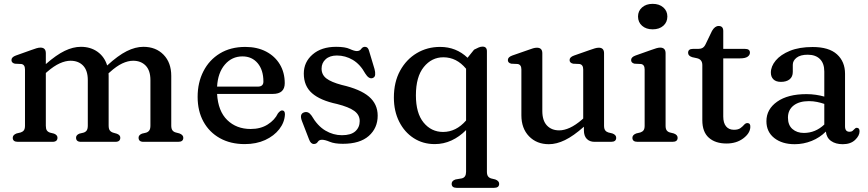

<svg xmlns="http://www.w3.org/2000/svg" viewBox="-20 -718 4394 972"><path d="M212 -448.5V-393.5Q265 -440 307.5 -460.5Q350 -481 389.5 -481Q438.5 -481 473.8 -455.8Q509 -430.5 522.5 -386.5Q577.5 -437 621.5 -459Q665.5 -481 706 -481Q769 -481 808 -441Q847 -401 847 -334V-82.5Q847 -66.5 852.8 -58.5Q858.5 -50.5 869.5 -47.5L888.5 -42.5Q908 -35 908 -20.5Q908 0 882 0H706.5Q681.5 0 681.5 -21Q681.5 -34.5 699 -41.5L720 -46.5Q730.5 -50 736 -58Q741.5 -66 741.5 -82.5V-312.5Q741.5 -361 717.5 -385.8Q693.5 -410.5 654 -410.5Q628 -410.5 598.8 -396.8Q569.5 -383 536.5 -353L529.5 -347Q530 -340.5 530 -334V-82.5Q530 -65.5 535.8 -57.8Q541.5 -50 552.5 -46.5L571.5 -41Q589 -34.5 589 -21Q589 0 564 0H390Q365 0 365 -21Q365 -34.5 382 -41.5L403 -46.5Q414 -50 419.2 -58Q424.5 -66 424.5 -82.5V-312.5Q424.5 -361 400.8 -385.8Q377 -410.5 337 -410.5Q311.5 -410.5 282.2 -397.2Q253 -384 219.5 -355L212 -348.5V-81.5Q212 -65.5 217.2 -57.8Q222.5 -50 233.5 -46.5L253.5 -41.5Q271 -34.5 271 -21Q271 0 245.5 0H70.5Q44.5 0 44.5 -20.5Q44.5 -35 64 -42.5L85 -47.5Q95.5 -51 101 -58.5Q106.5 -66 106.5 -81.5V-366.5Q106.5 -391 88 -394L55.5 -395.5Q38 -399.5 38 -414Q38 -429 60.5 -437L139 -465Q154 -470.5 165 -473.8Q176 -477 185 -477Q212 -477 212 -448.5Z M1421.5 -297Q1421.5 -242.5 1361 -242.5H1079Q1084 -155.5 1130.5 -110.2Q1177 -65 1249 -65Q1299.5 -65 1335.2 -87.8Q1371 -110.5 1387 -144Q1399 -159 1408 -159Q1423 -158.5 1422.5 -138.5Q1420.5 -98.5 1394 -64.2Q1367.5 -30 1322.5 -9.2Q1277.5 11.5 1219 11.5Q1147 11.5 1093.2 -18.5Q1039.5 -48.5 1010 -102.2Q980.5 -156 980.5 -227.5Q980.5 -300 1009.8 -357.2Q1039 -414.5 1093.2 -447.5Q1147.5 -480.5 1222 -480.5Q1282 -480.5 1327 -457Q1372 -433.5 1396.8 -392Q1421.5 -350.5 1421.5 -297ZM1207.5 -432.5Q1154 -432.5 1118.5 -391.2Q1083 -350 1079 -279.5H1285Q1313.5 -279.5 1313.5 -305Q1313.5 -363.5 1284.5 -398Q1255.5 -432.5 1207.5 -432.5Z M1685.5 -437Q1649.5 -437 1628.8 -418.2Q1608 -399.5 1608 -370.5Q1608 -339.5 1632.5 -320.8Q1657 -302 1710 -288Q1804 -266.5 1848 -228.8Q1892 -191 1892 -132.5Q1892 -69.5 1847 -29.8Q1802 10 1715.5 10Q1674 10 1649.5 -0.2Q1625 -10.5 1610 -10.5Q1595.5 -10.5 1588.8 0.2Q1582 11 1569 11Q1553 11 1544.5 -12.5L1508.5 -105.5Q1495 -141 1519 -149Q1540.5 -156.5 1557 -133Q1587.5 -80.5 1627.2 -57Q1667 -33.5 1711 -33.5Q1757 -33.5 1779 -53.5Q1801 -73.5 1801 -105Q1801 -136.5 1773.5 -156.5Q1746 -176.5 1686.5 -191.5Q1601.5 -209.5 1559.8 -246Q1518 -282.5 1518 -345.5Q1518 -404 1562.8 -442.5Q1607.5 -481 1681.5 -481Q1727.5 -481 1750.5 -470.2Q1773.5 -459.5 1786.5 -459.5Q1801 -459.5 1808.5 -470.2Q1816 -481 1827.5 -481Q1843.5 -481 1848.5 -460L1876 -368.5Q1880.5 -352.5 1879.2 -339.5Q1878 -326.5 1865.5 -322.5Q1847 -317 1829 -346Q1803.5 -392.5 1766 -414.8Q1728.5 -437 1685.5 -437Z M2292.5 233Q2266.5 233 2266.5 212.5Q2266.5 197 2286 190.5L2318 185Q2339.5 180 2339.5 151.5V-59.5Q2306 -25.5 2265.8 -7Q2225.5 11.5 2181 11.5Q2121 11.5 2074.2 -18.8Q2027.5 -49 2000.8 -102.2Q1974 -155.5 1974 -224Q1974 -302.5 2005.5 -360Q2037 -417.5 2090 -449Q2143 -480.5 2208 -480.5Q2289.5 -480.5 2347 -425.5L2380 -466.5Q2393.5 -473.5 2403.5 -477.8Q2413.5 -482 2423 -482Q2445 -482 2445 -458.5V151.5Q2445 167 2450.8 174.8Q2456.5 182.5 2467 185.5L2487.5 190.5Q2507 198 2507 212.5Q2507 233 2481 233ZM2085.5 -235.5Q2085.5 -145 2124.5 -97.5Q2163.5 -50 2223 -50Q2289 -50 2339.5 -108V-370Q2291.5 -428 2224.5 -428Q2165.5 -428 2125.5 -378.8Q2085.5 -329.5 2085.5 -235.5Z M2619.5 -134.5V-366.5Q2619.5 -390.5 2601 -394L2568.5 -395.5Q2551 -399.5 2551 -414Q2551 -429 2573.5 -437L2652.5 -464.5Q2668 -470.5 2678.8 -473.5Q2689.5 -476.5 2698 -476.5Q2725.5 -476.5 2725.5 -448.5V-156Q2725.5 -107.5 2748.8 -82.8Q2772 -58 2811 -58Q2836 -58 2865 -71.2Q2894 -84.5 2927 -113L2932.5 -118V-366.5Q2932.5 -390.5 2914 -394L2881.5 -395.5Q2863.5 -399.5 2863.5 -414Q2863.5 -429 2886.5 -437L2965 -464.5Q2980.5 -470 2991.2 -473.2Q3002 -476.5 3011.5 -476.5Q3038 -476.5 3038 -448.5V-81.5Q3038 -66 3043.8 -58.2Q3049.5 -50.5 3059.5 -47.5L3080 -42.5Q3099.5 -35.5 3099.5 -20.5Q3099.5 0 3073.5 0H2990Q2965 0 2950.5 -15Q2936 -30 2936 -58V-76.5Q2883 -29.5 2840.2 -8.8Q2797.5 12 2758.5 12Q2697 12 2658.2 -28Q2619.5 -68 2619.5 -134.5Z M3284 -569.5Q3251 -569.5 3230.5 -587.5Q3210 -605.5 3210 -634.5Q3210 -662.5 3230.5 -680.5Q3251 -698.5 3284 -698.5Q3317.5 -698.5 3338 -680.5Q3358.5 -662.5 3358.5 -634.5Q3358.5 -605.5 3338 -587.5Q3317.5 -569.5 3284 -569.5ZM3349.5 -448.5V-81.5Q3349.5 -66 3355 -58.2Q3360.5 -50.5 3371 -47.5L3391 -42.5Q3410.5 -35.5 3410.5 -20.5Q3410.5 0 3384.5 0H3207.5Q3181.5 0 3181.5 -20.5Q3181.5 -35 3201 -42.5L3222 -47.5Q3232.5 -51 3238 -58.5Q3243.5 -66 3243.5 -81.5V-366.5Q3243.5 -391 3225 -394L3192.5 -395.5Q3175 -399.5 3175 -414Q3175 -429 3197.5 -437L3276.5 -465Q3292 -470.5 3302.8 -473.8Q3313.5 -477 3322 -477Q3349.5 -477 3349.5 -448.5Z M3509.5 -423 3484.5 -428.5Q3463.5 -435 3463.5 -450.5Q3463.5 -470.5 3487.5 -470.5H3515Q3528 -470.5 3537 -475.8Q3546 -481 3552.5 -495L3584.5 -561.5Q3599 -586.5 3618 -586.5Q3641.5 -586.5 3641.5 -561V-470.5H3752Q3776.5 -470.5 3776.5 -451.5Q3776.5 -439 3764.5 -430.8Q3752.5 -422.5 3726 -422.5H3641.5V-128Q3641.5 -95.5 3655.8 -78.2Q3670 -61 3695.5 -61Q3717 -61 3728.5 -69.5Q3740 -78 3747.2 -86.5Q3754.5 -95 3764 -95Q3780 -94.5 3778.5 -74Q3777 -43 3742.5 -17.2Q3708 8.5 3658 8.5Q3601.5 8.5 3568.5 -20.8Q3535.5 -50 3535.5 -109.5V-388.5Q3535.5 -416.5 3509.5 -423Z M3860 -104.5Q3860 -165 3914.2 -203.2Q3968.5 -241.5 4062.5 -241.5Q4087.5 -241.5 4110.8 -238Q4134 -234.5 4153 -229V-356Q4153 -397 4131 -419Q4109 -441 4069 -441Q4032 -441 4012.8 -426Q3993.5 -411 3993.5 -390V-354Q3993.5 -329.5 3977.5 -316.5Q3961.5 -303.5 3933.5 -303.5Q3908.5 -303.5 3895.5 -316.2Q3882.5 -329 3882.5 -350.5Q3882.5 -382 3907.2 -411.8Q3932 -441.5 3979.2 -460.8Q4026.5 -480 4094 -480Q4176.5 -480 4217.2 -443Q4258 -406 4258 -344.5V-78.5Q4258 -51 4280.5 -51Q4290.5 -51 4295.5 -55Q4300.5 -59 4304 -63Q4307 -66 4310 -68.5Q4313 -71 4317 -71Q4331.5 -71 4331.5 -53.5Q4331.5 -31 4308.8 -9.5Q4286 12 4246.5 12Q4210 12 4187 -4.5Q4164 -21 4161 -52Q4130 -21 4088.8 -4.5Q4047.5 12 4003 12Q3939.5 12 3899.8 -19.2Q3860 -50.5 3860 -104.5ZM3969 -122.5Q3969 -84.5 3991.8 -64.8Q4014.5 -45 4049.5 -45Q4108 -45 4153 -87.5V-192Q4135.5 -198 4116 -202Q4096.5 -206 4075 -206Q4026 -206 3997.5 -183.8Q3969 -161.5 3969 -122.5Z"/></svg>

Font: Fraunces 9pt Soft
Style: Regular
Weight: 400
Version: Version 1.000;[0bf87f6ff]